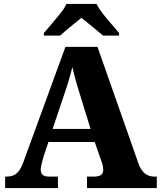

<svg xmlns="http://www.w3.org/2000/svg" viewBox="-20 -951 813 971"><path d="M6 0V-58H15Q32 -58 46.5 -63.5Q61 -69 73.5 -84Q86 -99 97 -128L311 -714H473L681 -122Q690 -99 701.5 -85Q713 -71 728 -64.5Q743 -58 761 -58H773V0H420V-58H457Q476 -58 489 -65Q502 -72 502 -92Q502 -101 500.5 -109.5Q499 -118 496.5 -126Q494 -134 492 -138L459 -233H225L199 -155Q197 -147 194 -136Q191 -125 188.5 -113.5Q186 -102 186 -93Q186 -76 195.5 -67Q205 -58 228 -58H273V0ZM246 -299H438L380 -487Q374 -507 368 -527Q362 -547 356.5 -568.5Q351 -590 346 -612Q341 -591 335 -570Q329 -549 323 -529Q317 -509 310 -489ZM202 -784Q218 -803 240.5 -829Q263 -855 284.5 -882Q306 -909 316 -931H468Q479 -909 500 -882Q521 -855 544 -829Q567 -803 582 -784V-771H501Q489 -782 468.5 -798.5Q448 -815 427.5 -832Q407 -849 392 -861Q377 -849 356 -832Q335 -815 315.5 -798.5Q296 -782 284 -771H202Z"/></svg>

Font: Noto Rashi Hebrew ExtraBold
Style: Regular
Weight: 800
Version: Version 1.006